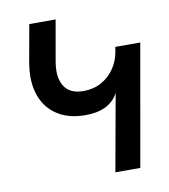

<svg xmlns="http://www.w3.org/2000/svg" viewBox="-82 -795 763 865"><g transform="rotate(-10 300.0 -362.5)"><path d="M193.5 -495.5Q193.5 -445 219.2 -415.2Q245 -385.5 299.5 -385.5Q344.5 -385.5 380.8 -405.5Q417 -425.5 440 -459.2Q463 -493 470 -533.5L474 -556.5H588L490 0H376L439.5 -353Q422.5 -317.5 384.8 -297.2Q347 -277 288.5 -277Q220 -277 171.5 -304Q123 -331 98.2 -379Q73.5 -427 73.5 -490.5Q73.5 -518 79 -552L110 -725H230.5L197.5 -537.5Q193.5 -514.5 193.5 -495.5Z"/></g></svg>

Font: JuliaMono SemiBold
Style: Italic
Weight: 600
Italic angle: -9°
Monospace: yes
Designer: cormullion
Foundry: corm
Version: Version 0.056; ttfautohint (v1.8.4)